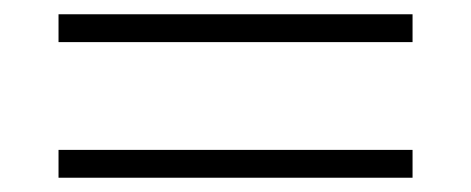

<svg xmlns="http://www.w3.org/2000/svg" viewBox="-20 -510 660 269"><path d="M558 -490V-451H62V-490ZM558 -300V-261H62V-300Z"/></svg>

Font: Fz Poppins ExtLt
Style: Regular
Weight: 200
Designer: Ninad Kale (Devanagari), Jonny Pinhorn (Latin)
Foundry: Indian Type Foundry
Version: Vit hóa bi Vntype.Com & FontZin.Com